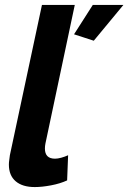

<svg xmlns="http://www.w3.org/2000/svg" viewBox="-20 -750 520 778"><path d="M121 8Q71 8 43.5 -15.5Q16 -39 16 -83Q16 -92 17.5 -101.5Q19 -111 20 -121L150 -730H283L164 -168Q163 -163 162.5 -158Q162 -153 162 -148Q162 -107 203 -107Q214 -107 228.5 -111Q243 -115 256 -121L252 -19Q224 -6 187 1Q150 8 121 8ZM280 -611 356 -730H480L360 -585Z"/></svg>

Font: Raleway Thin
Style: Bold Italic
Weight: 700
Italic angle: -12°
Version: Version 4.026